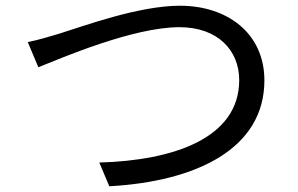

<svg xmlns="http://www.w3.org/2000/svg" viewBox="-20 -669 1040 671"><path d="M77 -522 114 -434C192 -465 444 -574 607 -574C741 -574 816 -493 816 -389C816 -186 586 -108 327 -101L362 -18C668 -35 904 -150 904 -388C904 -554 773 -649 609 -649C464 -649 270 -577 186 -551C149 -540 113 -529 77 -522Z"/></svg>

Font: Noto Sans CJK SC Regular
Style: Regular
Weight: 400
Designer: Ryoko NISHIZUKA (kana & ideographs); Paul D. Hunt (Latin, Greek & Cyrillic); Wenlong ZHANG (bopomofo); Sandoll Communica
Foundry: Adobe Systems Incorporated
Version: Version 1.004;PS 1.004;hotconv 1.0.82;makeotf.lib2.5.63406